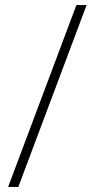

<svg xmlns="http://www.w3.org/2000/svg" viewBox="-20 -734 372 754"><path d="M320 -714 52 0H12L280 -714Z"/></svg>

Font: Noto Sans Thai Looped ExtLight
Style: Regular
Weight: 200
Designer: Sasikarn Vongin, Ben Mitchell
Foundry: The Fontpad Ltd
Version: Version 1.00